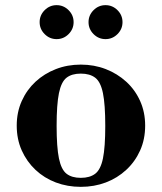

<svg xmlns="http://www.w3.org/2000/svg" viewBox="-20 -713 629 746"><path d="M294 13Q242 13 197 -4Q152 -21 118 -53Q84 -85 64.5 -128.5Q45 -172 45 -225Q45 -277 64.5 -320.5Q84 -364 118 -395.5Q152 -427 197 -444.5Q242 -462 294 -462Q346 -462 391 -444.5Q436 -427 470.5 -395.5Q505 -364 524.5 -320.5Q544 -277 544 -225Q544 -172 524.5 -128.5Q505 -85 470.5 -53Q436 -21 391 -4Q346 13 294 13ZM294 -22Q329 -22 350 -38Q371 -54 380 -97.5Q389 -141 389 -224Q389 -307 380 -351Q371 -395 350 -411Q329 -427 294 -427Q259 -427 238.5 -411Q218 -395 209 -351Q200 -307 200 -224Q200 -141 209 -97.5Q218 -54 238.5 -38Q259 -22 294 -22ZM390 -561Q363 -561 343.5 -580.5Q324 -600 324 -627Q324 -654 343.5 -673.5Q363 -693 390 -693Q417 -693 436.5 -673.5Q456 -654 456 -627Q456 -600 436.5 -580.5Q417 -561 390 -561ZM200 -561Q173 -561 153.5 -580.5Q134 -600 134 -627Q134 -654 153.5 -673.5Q173 -693 200 -693Q227 -693 246.5 -673.5Q266 -654 266 -627Q266 -600 246.5 -580.5Q227 -561 200 -561Z"/></svg>

Font: Libre Bodoni
Style: Bold
Weight: 700
Designer: Pablo Impallari, Rodrigo Fuenzalida
Foundry: Impallari Type
Version: Version 2.005;gftools[0.9.23]